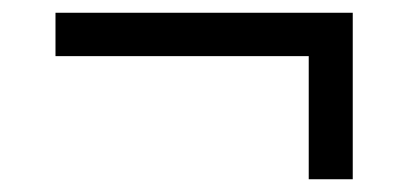

<svg xmlns="http://www.w3.org/2000/svg" viewBox="-20 -359 640 301"><path d="M464 -78V-271H67V-339H533V-78Z"/></svg>

Font: IBM Plex Sans Arabic
Style: Regular
Weight: 400
Designer: Mike Abbink, Paul van der Laan, Pieter van Rosmalen, Wael Morcos, Khajak Apelian
Foundry: Bold Monday
Version: Version 1.1